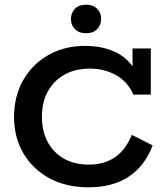

<svg xmlns="http://www.w3.org/2000/svg" viewBox="-20 -790 713 820"><path d="M358 10Q262 10 190.5 -29Q119 -68 79.5 -136Q40 -204 40 -290Q40 -379 79 -447.5Q118 -516 186.5 -555Q255 -594 343 -594Q430 -594 490.5 -558Q551 -522 575 -447L546 -466V-583H624V-386H550Q524 -443 474 -470Q424 -497 365 -497Q301 -497 255 -471Q209 -445 184 -399Q159 -353 159 -291Q159 -230 183.5 -184Q208 -138 253 -112.5Q298 -87 359 -87Q423 -87 469 -117Q515 -147 543 -214L632 -169Q599 -82 530.5 -36Q462 10 358 10ZM348 -648Q317 -648 300 -665.5Q283 -683 283 -709Q283 -735 300 -752.5Q317 -770 348 -770Q378 -770 395 -752.5Q412 -735 412 -709Q412 -683 395 -665.5Q378 -648 348 -648Z"/></svg>

Font: Rokkitt SemiBold SemiBold
Style: Regular
Weight: 600
Version: Version 3.103